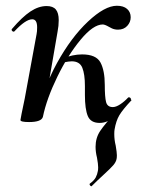

<svg xmlns="http://www.w3.org/2000/svg" viewBox="-20 -416 495 667"><path d="M297 231Q295 231 292.5 227.5Q290 224 292 222Q307 211 312.5 200.5Q318 190 320 178Q321 174 321 165Q321 154 317 132Q312 112 312 94Q312 63 328 39Q344 15 384 -28Q408 -52 429 -77L437 -68Q406 -35 394.5 -15.5Q383 4 378 34Q377 39 377 50Q377 70 382 90Q386 114 386 123Q386 132 385 136Q383 147 373.5 158Q364 169 341 190Q317 212 298 231ZM386 -396Q409 -396 421.5 -385Q434 -374 434 -356Q434 -339 422 -326Q410 -313 390 -313Q378 -313 368.5 -317.5Q359 -322 358 -323Q344 -331 337 -331Q304 -331 260 -278Q216 -225 179 -149Q142 -73 129 -10L112 -12Q129 -108 178 -197Q227 -286 285.5 -341Q344 -396 386 -396ZM51 1 55 -21Q65 -68 66 -74L107 -297Q109 -306 109 -321Q109 -349 92 -349Q69 -349 30 -307Q29 -306 27 -306Q24 -306 21.5 -309.5Q19 -313 22 -316Q57 -357 85.5 -376Q114 -395 142 -395Q164 -395 174 -383Q184 -371 184 -346Q184 -326 180 -306L129 -10Q124 8 81 8Q51 8 51 1ZM275 -86V-117Q275 -158 266 -180.5Q257 -203 229 -203Q220 -203 200 -199L196 -212Q232 -227 265 -227Q314 -227 329 -199Q344 -171 344 -121Q344 -79 348.5 -61.5Q353 -44 372 -44Q383 -44 397.5 -53.5Q412 -63 425 -77Q426 -78 428 -78Q432 -78 434 -74.5Q436 -71 433 -68Q396 -25 373.5 -7Q351 11 326 11Q295 11 285 -13Q275 -37 275 -86Z"/></svg>

Font: Cormorant Infant SemiBold
Style: Italic
Weight: 600
Italic angle: -10°
Designer: Christian Thalmann (Catharsis Fonts)
Foundry: Catharsis Fonts
Version: Version 4.000